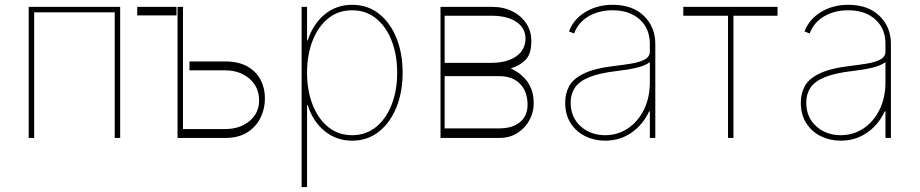

<svg xmlns="http://www.w3.org/2000/svg" viewBox="-20 -574 3827 799"><path d="M99.4 0V-545.5H480.1V0H457.4V-522.7H122.2V0Z M768.5 -318.2H917.6Q973.4 -318.2 1009.9 -297.2Q1046.5 -276.3 1064.6 -241.5Q1082.7 -206.7 1082.4 -164.8Q1082.7 -122.9 1064.6 -85Q1046.5 -47.2 1009.9 -23.6Q973.4 0 917.6 0H718.8V-545.5H741.5V-36.9H917.6Q979 -37.3 1018.6 -70.5Q1058.2 -103.7 1058.2 -156.2Q1058.2 -211.3 1018.6 -246.1Q979 -280.9 917.6 -281.2H768.5ZM714.5 -545.5V-509.9H551.1V-545.5Z M1235.1 204.5V-545.5H1257.8V-406.2H1260.7Q1282.7 -474.1 1331.1 -514Q1379.6 -554 1445.3 -554Q1509.9 -554 1557 -516.9Q1604 -479.8 1629.8 -415.8Q1655.5 -351.9 1655.5 -271.3Q1655.5 -191.1 1629.6 -127.1Q1603.7 -63.2 1556.5 -25.9Q1509.2 11.4 1445.3 11.4Q1380.3 11.4 1331.1 -28.4Q1282 -68.2 1260.7 -136.4H1257.8V204.5ZM1257.8 -271.3Q1257.8 -197.4 1280.7 -138.7Q1303.6 -79.9 1345.7 -45.6Q1387.8 -11.4 1445.3 -11.4Q1502.8 -11.4 1544.9 -45.6Q1587 -79.9 1609.9 -138.7Q1632.8 -197.4 1632.8 -271.3Q1632.8 -345.2 1610.1 -403.9Q1587.4 -462.7 1545.3 -497Q1503.2 -531.2 1445.3 -531.2Q1387.4 -531.2 1345.3 -497Q1303.3 -462.7 1280.5 -403.9Q1257.8 -345.2 1257.8 -271.3Z M1813.2 0V-545.5H2026.3Q2076 -545.5 2113.1 -526.5Q2150.2 -507.5 2170.8 -475.3Q2191.4 -443.2 2191.1 -403.4Q2191.4 -347.7 2165.5 -323.2Q2139.6 -298.7 2105.8 -289.8Q2114 -285.5 2129.6 -276.1Q2145.2 -266.7 2161.8 -249.8Q2178.3 -233 2189.6 -206.9Q2201 -180.8 2201 -143.5Q2201 -106.5 2183.1 -73.7Q2165.1 -40.8 2133.2 -20.4Q2101.2 0 2058.9 0ZM1830.3 -39.8H2058.9Q2113.3 -40.1 2144.4 -66.2Q2175.4 -92.3 2175.4 -137.8Q2175.4 -192.8 2144.4 -224.8Q2113.3 -256.7 2058.9 -257.1H1830.3ZM1830.3 -312.5H2023.4Q2089.8 -312.5 2128.2 -339.5Q2166.5 -366.5 2166.9 -413.4Q2166.5 -457.4 2129.1 -482.8Q2091.6 -508.2 2026.3 -508.5H1830.3Z M2498.2 11.4Q2453.5 11.4 2415.7 -7.1Q2377.8 -25.6 2354.9 -61.1Q2332 -96.6 2332 -147.7Q2332 -184.7 2348.5 -215.4Q2365.1 -246.1 2409.6 -267.9Q2454.2 -289.8 2538 -299.7Q2575.6 -304 2609 -309.7Q2642.4 -315.3 2663.4 -326.7Q2684.3 -338.1 2684.3 -359.4V-392Q2684.3 -454.9 2642 -493.1Q2599.8 -531.2 2529.5 -531.2Q2471.9 -531.2 2429 -505.9Q2386 -480.5 2369 -434.7L2347.7 -443.2Q2366.8 -494.3 2416.2 -524.1Q2465.6 -554 2529.5 -554Q2612.6 -554 2659.8 -507.6Q2707 -461.3 2707 -392V0H2684.3V-110.8H2681.5Q2655.9 -55.4 2608 -22Q2560 11.4 2498.2 11.4ZM2498.2 -11.4Q2550.1 -11.4 2592.3 -39.2Q2634.6 -67.1 2659.4 -117Q2684.3 -166.9 2684.3 -233V-315.3Q2664.1 -300.4 2628.7 -292.1Q2593.4 -283.7 2546.5 -278.4Q2473.4 -269.9 2431.5 -252.5Q2389.6 -235.1 2372.2 -208.8Q2354.8 -182.5 2354.8 -147.7Q2354.8 -85.9 2396.1 -48.7Q2437.5 -11.4 2498.2 -11.4Z M2823.5 -508.5V-545.5H3215.6V-508.5H3032.3V0H3009.6V-508.5Z M3478.7 11.4Q3433.9 11.4 3396.1 -7.1Q3358.3 -25.6 3335.4 -61.1Q3312.5 -96.6 3312.5 -147.7Q3312.5 -184.7 3329 -215.4Q3345.5 -246.1 3390.1 -267.9Q3434.7 -289.8 3518.5 -299.7Q3556.1 -304 3589.5 -309.7Q3622.9 -315.3 3643.8 -326.7Q3664.8 -338.1 3664.8 -359.4V-392Q3664.8 -454.9 3622.5 -493.1Q3580.3 -531.2 3509.9 -531.2Q3452.4 -531.2 3409.4 -505.9Q3366.5 -480.5 3349.4 -434.7L3328.1 -443.2Q3347.3 -494.3 3396.7 -524.1Q3446 -554 3509.9 -554Q3593 -554 3640.3 -507.6Q3687.5 -461.3 3687.5 -392V0H3664.8V-110.8H3661.9Q3636.4 -55.4 3588.4 -22Q3540.5 11.4 3478.7 11.4ZM3478.7 -11.4Q3530.5 -11.4 3572.8 -39.2Q3615.1 -67.1 3639.9 -117Q3664.8 -166.9 3664.8 -233V-315.3Q3644.5 -300.4 3609.2 -292.1Q3573.9 -283.7 3527 -278.4Q3453.8 -269.9 3411.9 -252.5Q3370 -235.1 3352.6 -208.8Q3335.2 -182.5 3335.2 -147.7Q3335.2 -85.9 3376.6 -48.7Q3418 -11.4 3478.7 -11.4Z"/></svg>

Font: Inter UI Thin
Style: Regular
Weight: 100
Designer: Rasmus Andersson
Foundry: rsms
Version: 3.2;8d6f07862